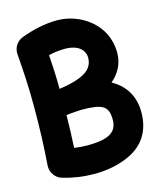

<svg xmlns="http://www.w3.org/2000/svg" viewBox="-118 -817 811 970"><g transform="rotate(-15 287.5 -332.5)"><path d="M564.5 -173.8C564.5 -261.7 522 -321.3 457.5 -356.9C497.1 -390.6 524.4 -435.5 524.4 -495.6C524.4 -644.5 393.1 -731.9 272.5 -731.9C208.5 -731.9 143.1 -716.8 85.9 -695.3C54.2 -684.1 33.2 -653.8 35.6 -619.1C39.1 -574.7 42 -529.8 44.4 -485.4C46.9 -440.9 47.9 -390.1 47.9 -333C47.9 -287.1 46.9 -237.8 45.4 -185.1C43.5 -131.8 40.5 -82 37.1 -34.7C36.1 -16.1 41 0.5 52.2 15.6C63.5 30.8 77.6 40 95.2 43.9C145.5 59.1 199.7 66.9 256.8 66.9C321.3 66.9 397 54.2 459.5 19C521.5 -16.6 564.5 -77.6 564.5 -173.8ZM272.5 -582.5C342.3 -582.5 376 -550.3 376 -507.8C376 -489.7 371.1 -473.6 360.8 -459.5C340.3 -430.2 291.5 -407.7 195.8 -393.6C195.3 -461.4 192.4 -517.1 188.5 -572.3C217.8 -579.1 245.6 -582.5 272.5 -582.5ZM273.9 -263.2C387.2 -263.2 415 -244.6 415 -173.8C415 -106 364.7 -81.5 256.8 -81.5C234.9 -81.5 212.4 -83.5 189.5 -86.9C192.9 -142.1 194.8 -201.2 195.3 -257.3C226.6 -259.8 258.3 -263.2 273.9 -263.2Z"/></g></svg>

Font: Mikhak ExtraBold
Style: Regular
Weight: 800
Designer: Amin Abedi
Version: Version 3.2